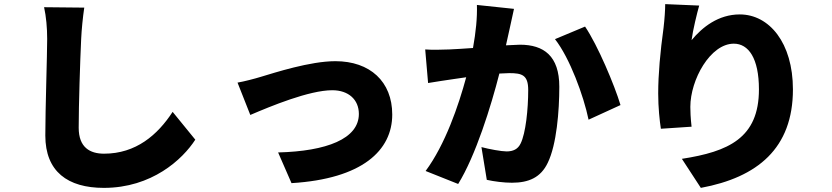

<svg xmlns="http://www.w3.org/2000/svg" viewBox="-20 -838 4040 932"><path d="M389 -801 194 -803C204 -758 209 -703 209 -649C209 -574 200 -306 200 -180C200 -5 309 74 484 74C717 74 866 -64 928 -160L818 -295C745 -183 640 -92 485 -92C417 -92 362 -122 362 -218C362 -328 369 -544 374 -649C376 -693 382 -754 389 -801Z M1133 -437 1195 -280C1293 -322 1481 -400 1593 -400C1672 -400 1722 -354 1722 -285C1722 -164 1565 -104 1330 -98L1395 51C1739 30 1884 -108 1884 -282C1884 -442 1776 -541 1608 -541C1485 -541 1313 -485 1246 -465C1217 -456 1163 -442 1133 -437Z M2820 -709 2674 -648C2746 -556 2813 -373 2837 -257L2992 -328C2963 -425 2881 -619 2820 -709ZM2044 -598 2058 -435C2091 -441 2149 -449 2181 -454L2243 -463C2206 -326 2141 -136 2046 -8L2204 55C2289 -82 2364 -324 2404 -481L2452 -483C2514 -483 2544 -474 2544 -401C2544 -308 2532 -191 2507 -141C2494 -114 2471 -103 2439 -103C2414 -103 2354 -114 2317 -124L2343 35C2379 43 2426 49 2465 49C2546 49 2605 24 2639 -48C2682 -136 2695 -300 2695 -417C2695 -567 2619 -621 2504 -621L2436 -618L2454 -699C2460 -727 2468 -765 2475 -795L2295 -814C2297 -752 2290 -683 2276 -605C2231 -602 2190 -599 2161 -598C2121 -597 2083 -595 2044 -598Z M3374 -811 3209 -818C3209 -791 3206 -745 3201 -703C3185 -587 3175 -477 3175 -384C3175 -316 3182 -252 3188 -213L3337 -223C3332 -267 3331 -298 3331 -319C3331 -451 3428 -626 3542 -626C3613 -626 3664 -556 3664 -404C3664 -167 3515 -102 3290 -67L3382 74C3657 23 3829 -118 3829 -404C3829 -630 3714 -768 3571 -768C3467 -768 3389 -706 3337 -643C3343 -691 3364 -776 3374 -811Z"/></svg>

Font: Noto Sans HK Black
Style: Regular
Weight: 900
Designer: Ryoko NISHIZUKA 西塚涼子 (kana, bopomofo & ideographs); Paul D. Hunt (Latin, Greek & Cyrillic); Sandoll Communications 산돌커뮤니
Foundry: Adobe
Version: Version 2.004;hotconv 1.0.118;makeotfexe 2.5.65603